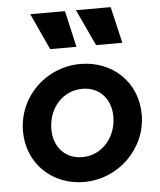

<svg xmlns="http://www.w3.org/2000/svg" viewBox="-57 -865 769 925"><g transform="rotate(-5 328.0 -402.0)"><path d="M332 -640 292 -816H124L205 -640ZM554 -640 513 -816H345L427 -640ZM313 12C478 12 617 -122 617 -288C617 -445 498 -556 344 -556C176 -556 40 -424 40 -256C40 -100 159 12 313 12ZM314 -108C232 -108 177 -169 177 -254C177 -355 246 -436 343 -436C425 -436 480 -375 480 -290C480 -190 410 -108 314 -108Z"/></g></svg>

Font: Plus Jakarta Sans
Style: Bold Italic
Weight: 700
Italic angle: -8°
Designer: Gumpita Rahayu
Foundry: Tokotype
Version: Version 2.071;gftools[0.9.30]